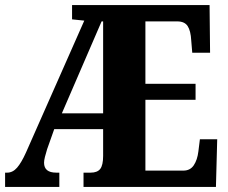

<svg xmlns="http://www.w3.org/2000/svg" viewBox="-20 -734 894 754"><path d="M0 0V-56H8Q30 -56 47 -75.5Q64 -95 82 -135L311 -653L263 -658V-714H803L805 -527H735L731 -575Q729 -613 717 -631.5Q705 -650 676 -650H551V-405H748V-342H551V-64H700Q727 -64 741 -85Q755 -106 759 -139L765 -187H833L828 0H308V-56H336Q362 -56 373.5 -70.5Q385 -85 385 -122V-227H193L165 -148Q160 -132 156.5 -118Q153 -104 153 -95Q153 -56 201 -56H213V0ZM223 -289H385V-650H379Z"/></svg>

Font: Noto Serif Tamil ExtraCondensed Black
Style: Regular
Weight: 900
Width: 2
Designer: Indian Type Foundry, Tom Grace, and the Monotype Design Team
Foundry: Monotype Imaging Inc.
Version: Version 2.004; ttfautohint (v1.8.4.7-5d5b)